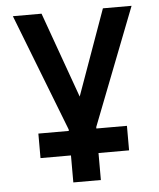

<svg xmlns="http://www.w3.org/2000/svg" viewBox="-53 -564 692 834"><g transform="rotate(-5 293.0 -147.0)"><path d="M100.1 106.9V0H232.9V-6.3L34.2 -517.6H159.2L293 -144.5L426.8 -517.6H551.8L353 -6.3V0H486.3V106.9H353V224.6H232.9V106.9Z"/></g></svg>

Font: Cascadia Code SemiBold
Style: Regular
Weight: 600
Monospace: yes
Designer: Aaron Bell
Foundry: Saja Typeworks
Version: Version 2404.023; ttfautohint (v1.8.4)